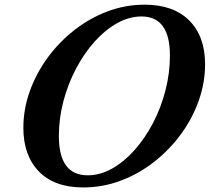

<svg xmlns="http://www.w3.org/2000/svg" viewBox="-20 -792 898 822"><path d="M336.5 10.5Q212.5 10.5 146.2 -58.2Q80 -127 80 -244.5Q80 -324 107.2 -400.5Q134.5 -477 183.2 -544Q232 -611 297.5 -662.5Q363 -714 439.8 -743Q516.5 -772 599 -772Q722.5 -772 790.2 -704.2Q858 -636.5 858 -517Q858 -438 831 -361.5Q804 -285 755 -218Q706 -151 640.5 -99.5Q575 -48 497.5 -18.8Q420 10.5 336.5 10.5ZM355.5 -41.5Q408.5 -41.5 459.8 -70.2Q511 -99 555.8 -149.2Q600.5 -199.5 634.8 -264.8Q669 -330 688.2 -404.2Q707.5 -478.5 707.5 -554.5Q707.5 -721.5 586 -721.5Q533 -721.5 481.5 -692.8Q430 -664 385 -613.8Q340 -563.5 305.5 -498Q271 -432.5 251.5 -358.8Q232 -285 232 -209.5Q232 -41.5 355.5 -41.5Z"/></svg>

Font: Libre Caslon Text SemiBold Italic
Style: Regular
Weight: 600
Italic angle: -22.583°
Designer: Pablo Impallari, Rodrigo Fuenzalida, Katja Schimmel
Foundry: Pablo Impallari, Rodrigo Fuenzalida
Version: Version 2.000